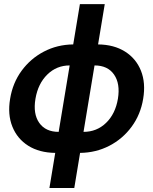

<svg xmlns="http://www.w3.org/2000/svg" viewBox="-20 -748 762 954"><path d="M225.6 186 254.4 11.7Q175.3 10.7 120.6 -23.7Q65.9 -58.1 41.5 -118.7Q17.1 -179.2 30.3 -257.3Q43 -335.9 87.4 -396.5Q131.8 -457 198.2 -491.7Q264.6 -526.4 343.8 -527.3L377 -727.5H500.5L467.3 -527.3Q546.4 -526.4 601.3 -491.7Q656.2 -457 680.4 -396.5Q704.6 -335.9 691.4 -257.3Q678.7 -179.2 634.3 -118.7Q589.8 -58.1 523.4 -23.7Q457 10.7 377.9 11.7L349.1 186ZM395 -92.8Q460.9 -92.8 507.1 -137.5Q553.2 -182.1 565.9 -257.3Q578.1 -332.5 546.6 -377.7Q515.1 -422.9 449.7 -422.9L395 -92.8ZM271.5 -92.8 326.2 -422.9Q261.2 -422.9 215.1 -377.7Q168.9 -332.5 156.2 -257.3Q143.6 -182.1 175 -137.5Q206.5 -92.8 271.5 -92.8Z"/></svg>

Font: Inter Display SemiBold
Style: Italic
Weight: 600
Italic angle: -9.39999°
Designer: Rasmus Andersson
Foundry: rsms
Version: Version 4.000;git-a52131595